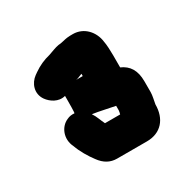

<svg xmlns="http://www.w3.org/2000/svg" viewBox="-111 -811 666 669"><g transform="rotate(-30 222.0 -476.5)"><path d="M191 -559C198 -559 206 -564 215 -567C216 -568 217 -568 218 -568V-559ZM264 -378H203C194 -396 190 -412 179 -428C208 -424 239 -416 267 -411V-393C267 -389 265 -382 264 -378ZM128 -461C118 -462 108 -461 98 -456C67 -443 49 -402 68 -364C77 -338 95 -308 111 -287C129 -262 151 -250 178 -250H298C355 -250 388 -289 388 -347C390 -359 395 -379 395 -392V-436C395 -480 378 -506 346 -520V-569C346 -586 345 -612 342 -626C337 -667 306 -703 261 -703C254 -703 246 -703 238 -702C228 -701 210 -695 199 -695C186 -693 167 -685 155 -681C130 -675 108 -665 88 -651L78 -644C53 -626 39 -590 61 -559C74 -541 100 -522 130 -530V-513C130 -506 130 -461 128 -461Z"/></g></svg>

Font: Electronic
Style: SuThk
Weight: 900
Version: Version 1.011